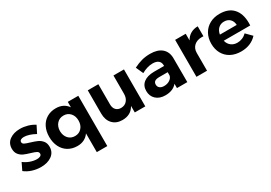

<svg xmlns="http://www.w3.org/2000/svg" viewBox="19 -1386 3415 2421"><g transform="rotate(-30 1726.5 -175.5)"><path d="M249 -432Q221 -432 204 -422Q187 -412 187 -392Q187 -370 210 -358Q233 -346 285 -331Q342 -314 379 -297.5Q416 -281 443 -248.5Q470 -216 470 -163Q470 -83 408.5 -38.5Q347 6 251 6Q185 6 124 -13.5Q63 -33 18 -69L68 -173Q109 -141 159.5 -123.5Q210 -106 255 -106Q286 -106 304.5 -116.5Q323 -127 323 -148Q323 -171 299.5 -184Q276 -197 224 -212Q169 -228 132.5 -244Q96 -260 70 -292.5Q44 -325 44 -377Q44 -457 104 -501Q164 -545 256 -545Q311 -545 366 -529.5Q421 -514 466 -485L413 -380Q369 -405 326 -418.5Q283 -432 249 -432Z M1104 -538V194H951V-79Q922 -37 879 -15.5Q836 6 781 6Q705 6 647.5 -28.5Q590 -63 558.5 -126Q527 -189 527 -271Q527 -352 558 -414Q589 -476 646 -510Q703 -544 777 -544Q891 -544 951 -459V-538ZM951 -267Q951 -333 913.5 -374.5Q876 -416 817 -416Q757 -416 719.5 -374.5Q682 -333 681 -267Q682 -201 719.5 -159.5Q757 -118 817 -118Q876 -118 913.5 -159.5Q951 -201 951 -267Z M1769 -538V0H1616V-95Q1561 6 1436 6Q1347 6 1294.5 -49.5Q1242 -105 1242 -200V-538H1396V-244Q1396 -193 1423 -164Q1450 -135 1497 -135Q1552 -136 1584 -174Q1616 -212 1616 -272V-538Z M2230 0V-63Q2203 -29 2160 -11Q2117 7 2061 7Q1976 7 1926 -39.5Q1876 -86 1876 -161Q1876 -237 1929.5 -279.5Q1983 -322 2081 -323H2229V-333Q2229 -376 2200.5 -399.5Q2172 -423 2117 -423Q2042 -423 1957 -376L1909 -482Q1973 -514 2029 -529Q2085 -544 2152 -544Q2260 -544 2319.5 -493Q2379 -442 2380 -351L2381 0ZM2229 -184V-232H2108Q2063 -232 2041.5 -217.5Q2020 -203 2020 -171Q2020 -140 2042.5 -121.5Q2065 -103 2104 -103Q2152 -103 2187 -126Q2222 -149 2229 -184Z M2846 -544V-399Q2838 -400 2822 -400Q2751 -400 2709.5 -361.5Q2668 -323 2668 -259V0H2514V-538H2668V-441Q2696 -491 2741 -517Q2786 -543 2846 -544Z M3426 -259Q3426 -235 3425 -222H3039Q3052 -171 3089 -142.5Q3126 -114 3178 -114Q3216 -114 3251 -128.5Q3286 -143 3314 -171L3395 -89Q3354 -43 3295.5 -18.5Q3237 6 3165 6Q3080 6 3016.5 -28Q2953 -62 2918.5 -124Q2884 -186 2884 -267Q2884 -349 2919 -411.5Q2954 -474 3017 -508.5Q3080 -543 3161 -543Q3291 -543 3358.5 -468Q3426 -393 3426 -259ZM3281 -313Q3279 -366 3247 -398Q3215 -430 3162 -430Q3112 -430 3078.5 -398.5Q3045 -367 3036 -313Z"/></g></svg>

Font: Montserrat SemiBold
Style: Regular
Weight: 600
Designer: Julieta Ulanovsky
Foundry: Julieta Ulanovsky
Version: Version 6.001